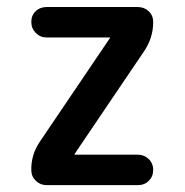

<svg xmlns="http://www.w3.org/2000/svg" viewBox="-20 -540 540 560"><path d="M95.7 -126 299.8 -427.7 300.8 -428.7V-429.7Q300.8 -430.7 298.8 -430.7H116.2Q97.7 -430.7 84.5 -443.8Q71.3 -457 71.3 -476.1Q71.3 -495.1 84 -507.3Q96.7 -519.5 116.2 -519.5H381.8Q400.4 -519.5 413.6 -507.3Q426.8 -495.1 426.8 -475.6Q426.8 -431.6 402.3 -393.6L198.2 -91.8L197.3 -90.8V-89.8Q197.3 -88.9 199.2 -88.9H381.8Q400.4 -88.9 413.6 -76.2Q426.8 -63.5 426.8 -44.4Q426.8 -25.4 414.1 -12.7Q401.4 0 381.8 0H116.2Q97.7 0 84.5 -12.7Q71.3 -25.4 71.3 -43.9Q70.3 -87.9 95.7 -126Z"/></svg>

Font: Rounded Mgen+ 2m medium
Style: Regular
Weight: 500
Designer: [Source Han Sans]
Ryoko NISHIZUKA  (kana & ideographs); Paul D. Hunt (Latin, Greek & Cyrillic); Wenlong ZHANG  (bopomofo
Version: Version 1.059.20150602